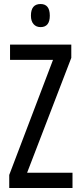

<svg xmlns="http://www.w3.org/2000/svg" viewBox="-20 -936 401 956"><path d="M341 0H26V-65L244 -638H30V-714H335V-648L115 -76H341ZM182 -916Q228 -916 228 -858Q228 -801 182 -801Q160 -801 147 -816Q134 -831 134 -858Q134 -916 182 -916Z"/></svg>

Font: Noto Sans Sinhala ExtraCondensed
Style: Regular
Weight: 400
Width: 2
Designer: Jelle Bosma - Monotype Design Team
Foundry: Monotype Imaging Inc.
Version: Version 2.006; ttfautohint (v1.8.4.7-5d5b)